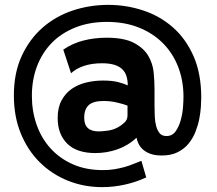

<svg xmlns="http://www.w3.org/2000/svg" viewBox="-20 -623 892 789"><path d="M425 -603Q498 -603 567 -580.5Q636 -558 689.5 -511.5Q743 -465 775 -393Q807 -321 807 -221Q807 -207 805.5 -184Q804 -161 799 -135Q794 -109 783.5 -82Q773 -55 755 -33Q737 -11 710 2.5Q683 16 645 16Q617 16 598 9Q579 2 567 -9Q555 -20 549 -33Q543 -46 541 -57Q507 -25 463 -9.5Q419 6 372 6Q295 6 256 -33Q217 -72 217 -138Q217 -181 233 -210.5Q249 -240 275 -258Q301 -276 334.5 -284Q368 -292 403 -292Q441 -292 466 -285.5Q491 -279 505 -272Q505 -292 500 -309Q495 -326 483 -338Q471 -350 450.5 -356.5Q430 -363 399 -363Q357 -363 324.5 -352Q292 -341 272 -322L240 -419Q278 -445 323 -456.5Q368 -468 418 -468Q490 -468 530 -447Q570 -426 589 -394Q608 -362 611.5 -325Q615 -288 615 -255V-188Q615 -166 616 -144Q617 -122 622 -104Q627 -86 636.5 -75Q646 -64 664 -64Q688 -64 701.5 -83Q715 -102 722.5 -128.5Q730 -155 732 -182Q734 -209 734 -225Q734 -292 712 -348.5Q690 -405 649 -446Q608 -487 550 -510Q492 -533 419 -533Q347 -533 289.5 -510Q232 -487 192.5 -446.5Q153 -406 132 -350.5Q111 -295 111 -229Q111 -166 130.5 -110.5Q150 -55 187.5 -13.5Q225 28 279 52Q333 76 403 76Q429 76 450 72.5Q471 69 489.5 64Q508 59 525 52Q542 45 561 38L581 106Q538 126 491.5 136Q445 146 400 146Q325 146 259 119.5Q193 93 143.5 44Q94 -5 65.5 -74.5Q37 -144 37 -231Q37 -323 69 -392.5Q101 -462 154.5 -509Q208 -556 278 -579.5Q348 -603 425 -603ZM465 -100Q478 -107 491 -119Q504 -131 504 -148V-189Q489 -195 461.5 -201.5Q434 -208 405 -208Q363 -208 344.5 -191Q326 -174 326 -139Q326 -83 385 -83Q399 -83 422 -86Q445 -89 465 -100Z"/></svg>

Font: IngvarSans
Style: Bold
Weight: 700
Version: Version 3.000